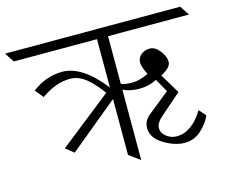

<svg xmlns="http://www.w3.org/2000/svg" viewBox="-118 -807 1111 939"><g transform="rotate(-15 437.5 -337.5)"><path d="M487 -627V-386Q505 -377 542.5 -377Q580 -377 626 -399Q605 -439 605 -462Q605 -485 623 -500.5Q641 -516 667.5 -516Q694 -516 717.5 -487Q741 -458 741 -429.5Q741 -401 689 -374L749 -274L641 -180Q611 -153 611 -128Q611 -103 634 -85Q657 -67 685 -67Q763 -67 821 -163L851 -129Q838 -95 801.5 -60.5Q765 -26 715.5 -26Q666 -26 610.5 -59.5Q555 -93 555 -144Q555 -181 590 -208L696 -293L658 -360Q617 -339 570 -339Q523 -339 487 -356V0L431 -41V-324L182 -119L141 -152L407 -362Q349 -441 302 -463Q278 -474 252 -474Q181 -474 106 -421L72 -463Q142 -517 225 -517Q326 -517 431 -382V-627H10L-22 -675H865L897 -627Z"/></g></svg>

Font: Halant Light
Style: Regular
Weight: 300
Designer: Hitesh Malaviya (Devanagari), Satya Rajpurohit (Latin)
Foundry: Indian Type Foundry
Version: Version 1.101;PS 1.0;hotconv 1.0.78;makeotf.lib2.5.61930; tt